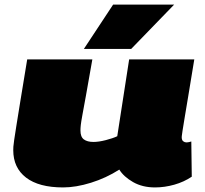

<svg xmlns="http://www.w3.org/2000/svg" viewBox="-20 -810 898 840"><path d="M256 10Q150 10 94 -33Q38 -76 38 -153Q38 -160 38.5 -168.5Q39 -177 42 -197.5Q45 -218 51.5 -259Q58 -300 69.5 -370.5Q81 -441 99 -550H384Q367 -452 356.5 -394.5Q346 -337 340.5 -307Q335 -277 333.5 -263.5Q332 -250 332 -239Q332 -211 347 -200Q362 -189 389 -189Q412 -189 443 -197Q474 -205 493 -214L545 -550H830Q814 -452 803.5 -389Q793 -326 787 -290Q781 -254 778.5 -237.5Q776 -221 775.5 -216Q775 -211 775 -210Q775 -197 781.5 -192Q788 -187 795 -187Q797 -187 802 -187.5Q807 -188 817 -191L819 -37Q785 -14 742.5 -2Q700 10 658 10Q603 10 562 -13.5Q521 -37 502 -68Q444 -31 378 -10.5Q312 10 256 10ZM347 -596 475 -790H742L554 -596Z"/></svg>

Font: Georama ExtraExtended Black
Style: Italic
Weight: 900
Width: 8
Italic angle: -9°
Designer: Jean-Baptiste Levee
Foundry: Production Type
Version: Version 1.000